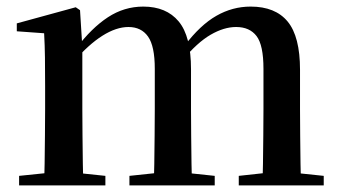

<svg xmlns="http://www.w3.org/2000/svg" viewBox="-20 -563 1034 583"><path d="M38 0V-29L145 -40H195L300 -29V0ZM114 0Q115 -25 115.5 -66.5Q116 -108 116.5 -153Q117 -198 117 -232V-302Q117 -352 116.5 -388.5Q116 -425 114 -462L31 -468V-492L210 -541L223 -532L230 -420V-417V-232Q230 -198 230.5 -153Q231 -108 231.5 -66.5Q232 -25 233 0ZM373 0V-29L477 -40H528L632 -29V0ZM447 0Q448 -25 448.5 -66Q449 -107 449.5 -152Q450 -197 450 -232V-354Q450 -423 429.5 -452Q409 -481 370 -481Q333 -481 291 -454.5Q249 -428 204 -376L197 -417H212Q258 -478 307.5 -510.5Q357 -543 415 -543Q485 -543 522.5 -498Q560 -453 560 -353V-232Q560 -197 560.5 -152Q561 -107 561.5 -66Q562 -25 563 0ZM705 0V-29L806 -40H858L963 -29V0ZM777 0Q778 -25 778.5 -66Q779 -107 779.5 -152Q780 -197 780 -232V-354Q780 -426 759 -453.5Q738 -481 697 -481Q660 -481 619.5 -457.5Q579 -434 534 -380L525 -425H541Q588 -487 637 -515Q686 -543 741 -543Q816 -543 853.5 -497.5Q891 -452 891 -351V-232Q891 -197 891.5 -152Q892 -107 892.5 -66Q893 -25 894 0Z"/></svg>

Font: Noto Serif TC ExtraLight SemiBold
Style: Regular
Weight: 600
Version: Version 2.003-H1;hotconv 1.1.1;makeotfexe 2.6.0